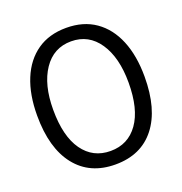

<svg xmlns="http://www.w3.org/2000/svg" viewBox="-118 -730 799 843"><g transform="rotate(-20 281.5 -308.0)"><path d="M281 11Q162 11 96 -72.5Q30 -156 30 -308Q30 -406 59.5 -477.5Q89 -549 145 -588Q201 -627 281 -627Q361 -627 417 -588Q473 -549 502.5 -477.5Q532 -406 532 -308Q532 -156 466.5 -72.5Q401 11 281 11ZM281 -52Q363 -52 410 -118Q457 -184 457 -308Q457 -425 410 -494.5Q363 -564 281 -564Q199 -564 152 -494.5Q105 -425 105 -308Q105 -184 152 -118Q199 -52 281 -52Z"/></g></svg>

Font: Inconsolata SemiExpanded Thin
Style: Regular
Weight: 100
Width: 6
Monospace: yes
Designer: Raph Levien, Cyreal, Brenton Simpson
Foundry: Raph Levien, Cyreal, Google
Version: Version 3.100; ttfautohint (v1.8.4.7-5d5b)